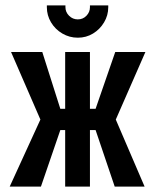

<svg xmlns="http://www.w3.org/2000/svg" viewBox="-20 -693 573 713"><path d="M382 -673H314V-666Q314 -648 301 -634.5Q288 -621 269 -621Q250 -621 236.5 -634.5Q223 -648 223 -666V-673H154V-666Q154 -636 169.5 -610Q185 -584 211.5 -568.5Q238 -553 269 -553Q300 -553 325.5 -568.5Q351 -584 366.5 -610Q382 -636 382 -666ZM520 -500H408L335 -289H314V-500H222V-289H204L137 -500H21L130 -249L16 0H132L204 -210H222V0H314V-210H335L406 0H517L410 -249Z"/></svg>

Font: Advent Pro SemiBold
Style: Regular
Weight: 600
Designer: VivaRado, Andreas Kalpakidis
Foundry: VivaRado, Andreas Kalpakidis
Version: Version 3.000